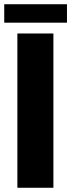

<svg xmlns="http://www.w3.org/2000/svg" viewBox="-25 -886 336 906"><path d="M57 -728H227V0H57ZM-5 -779V-866H291V-779Z"/></svg>

Font: Murecho
Style: Bold
Weight: 700
Designer: Neil Summerour
Foundry: Positype
Version: Version 1.010; ttfautohint (v1.8.3)